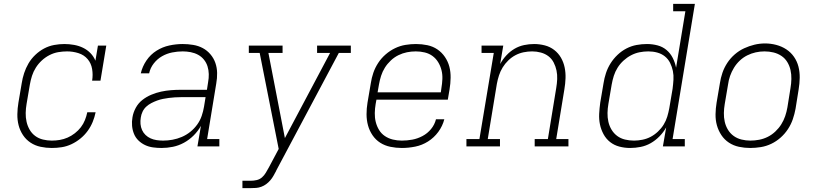

<svg xmlns="http://www.w3.org/2000/svg" viewBox="-20 -755 4240 990"><path d="M247 8Q218 8 189.5 2Q161 -4 137.5 -19.5Q114 -35 98.5 -58.5Q83 -82 76 -109Q69 -136 69.5 -166Q70 -196 75 -226L92 -326Q96 -352 104.5 -378Q113 -404 127 -428Q141 -452 162 -472Q183 -492 207.5 -505Q232 -518 259 -523Q286 -528 312 -528Q337 -528 362 -523.5Q387 -519 408.5 -508.5Q430 -498 446.5 -481Q463 -464 472 -442L485 -520H528L498 -339H455Q460 -369 455 -399Q450 -429 431.5 -450.5Q413 -472 384.5 -481Q356 -490 326 -490Q303 -490 280 -486Q257 -482 235.5 -471Q214 -460 196 -443.5Q178 -427 165 -406.5Q152 -386 145 -364Q138 -342 134 -319L117 -219Q113 -196 112.5 -172.5Q112 -149 117 -127Q122 -105 133 -86Q144 -67 161.5 -54Q179 -41 201.5 -35.5Q224 -30 247 -30Q268 -30 288.5 -33.5Q309 -37 328.5 -45.5Q348 -54 366 -68Q384 -82 397 -99Q410 -116 418 -136Q426 -156 430 -176H473Q468 -151 458 -126.5Q448 -102 432 -80Q416 -58 394.5 -40.5Q373 -23 348.5 -11.5Q324 0 298.5 4Q273 8 247 8Z M813 8Q791 8 769 5Q747 2 728 -7Q709 -16 694 -30.5Q679 -45 671 -64.5Q663 -84 661 -106Q659 -128 663 -150Q667 -175 680 -199Q693 -223 714 -239.5Q735 -256 760 -266.5Q785 -277 810.5 -282.5Q836 -288 861.5 -290Q887 -292 912 -292H1047L1053 -331Q1057 -352 1056.5 -373Q1056 -394 1050 -413Q1044 -432 1031.5 -447.5Q1019 -463 1001.5 -472.5Q984 -482 963.5 -486Q943 -490 922 -490Q895 -490 867.5 -484.5Q840 -479 815.5 -465Q791 -451 773 -428Q755 -405 749 -377H706Q714 -412 735 -443Q756 -474 787 -493.5Q818 -513 853 -520.5Q888 -528 922 -528Q949 -528 976 -523.5Q1003 -519 1025.5 -507Q1048 -495 1065 -475Q1082 -455 1090.5 -430.5Q1099 -406 1099.5 -379Q1100 -352 1095 -324L1048 -38H1111V0H998L1016 -106Q1001 -79 978.5 -56.5Q956 -34 928.5 -19Q901 -4 871.5 2Q842 8 813 8ZM821 -30Q845 -30 869.5 -34.5Q894 -39 917.5 -49Q941 -59 961.5 -75.5Q982 -92 997 -113Q1012 -134 1020 -157.5Q1028 -181 1032 -205L1040 -254H912Q897 -254 881.5 -253Q866 -252 850.5 -250Q835 -248 820 -245Q805 -242 790 -236.5Q775 -231 760.5 -223.5Q746 -216 734 -205Q722 -194 715 -179Q708 -164 706 -149Q703 -132 704.5 -115.5Q706 -99 712.5 -84.5Q719 -70 730.5 -59Q742 -48 756.5 -41.5Q771 -35 787.5 -32.5Q804 -30 821 -30Z M1230 215V177H1273Q1288 177 1303.5 173.5Q1319 170 1331 159.5Q1343 149 1351 135Q1359 121 1367 107L1417 13L1319 -482H1263V-520H1437V-482H1364L1449 -43L1682 -482H1615V-520H1789V-482H1727L1404 125Q1404 125 1404 125Q1404 125 1404 125V126Q1397 139 1390 151.5Q1383 164 1373.5 175Q1364 186 1352.5 194.5Q1341 203 1327.5 208Q1314 213 1300.5 214Q1287 215 1273 215Z M2052 8Q2022 8 1993 2Q1964 -4 1940.5 -19Q1917 -34 1901 -57.5Q1885 -81 1877.5 -108.5Q1870 -136 1870 -166Q1870 -196 1875 -226L1892 -326Q1896 -353 1905 -379.5Q1914 -406 1930 -430.5Q1946 -455 1968.5 -474.5Q1991 -494 2017 -506.5Q2043 -519 2070.5 -523.5Q2098 -528 2125 -528Q2155 -528 2183.5 -522Q2212 -516 2235 -500.5Q2258 -485 2274 -461.5Q2290 -438 2297 -411Q2304 -384 2303.5 -354Q2303 -324 2298 -294L2289 -241H1921L1917 -219Q1913 -196 1912.5 -172Q1912 -148 1917.5 -126Q1923 -104 1934.5 -85Q1946 -66 1964.5 -53.5Q1983 -41 2005.5 -35.5Q2028 -30 2052 -30Q2079 -30 2106 -35Q2133 -40 2158.5 -53.5Q2184 -67 2202.5 -89.5Q2221 -112 2228 -140H2271Q2262 -105 2240 -75Q2218 -45 2187 -25.5Q2156 -6 2121 1Q2086 8 2052 8ZM2253 -279 2256 -301Q2260 -324 2261 -347.5Q2262 -371 2256.5 -393Q2251 -415 2239.5 -434Q2228 -453 2210.5 -466Q2193 -479 2170.5 -484.5Q2148 -490 2124 -490Q2101 -490 2078.5 -485.5Q2056 -481 2034.5 -470.5Q2013 -460 1995 -443Q1977 -426 1964.5 -406Q1952 -386 1945 -364Q1938 -342 1934 -319L1927 -279Z M2385 0V-38H2452L2526 -482H2463V-520H2575L2559 -425Q2572 -449 2591 -469.5Q2610 -490 2633 -503.5Q2656 -517 2682 -522.5Q2708 -528 2734 -528Q2762 -528 2789 -521Q2816 -514 2837.5 -497.5Q2859 -481 2872.5 -457.5Q2886 -434 2891.5 -407Q2897 -380 2896 -351.5Q2895 -323 2890 -294L2848 -38H2911V0H2737V-38H2805L2848 -301Q2852 -324 2853 -347Q2854 -370 2849.5 -391.5Q2845 -413 2835 -432.5Q2825 -452 2808 -465Q2791 -478 2769 -484Q2747 -490 2724 -490Q2702 -490 2680 -485.5Q2658 -481 2638 -470.5Q2618 -460 2601 -443.5Q2584 -427 2572 -407.5Q2560 -388 2553 -366.5Q2546 -345 2542 -323L2495 -38H2558V0Z M3229 8Q3201 8 3174 1Q3147 -6 3126 -22.5Q3105 -39 3092 -63Q3079 -87 3073.5 -113.5Q3068 -140 3069.5 -168.5Q3071 -197 3075 -226L3092 -326Q3096 -352 3104.5 -378Q3113 -404 3128 -428Q3143 -452 3164 -472Q3185 -492 3210 -505Q3235 -518 3262 -523Q3289 -528 3316 -528Q3344 -528 3370.5 -521Q3397 -514 3417 -497Q3437 -480 3449 -456Q3461 -432 3466 -406L3514 -697H3451V-735H3563L3448 -38H3511V0H3398L3415 -98Q3401 -73 3380.5 -52Q3360 -31 3335.5 -17Q3311 -3 3283.5 2.5Q3256 8 3229 8Q3229 8 3229 8Q3229 8 3229 8ZM3249 -30Q3270 -30 3292.5 -34.5Q3315 -39 3335 -49.5Q3355 -60 3372.5 -76.5Q3390 -93 3402 -112.5Q3414 -132 3420.5 -153.5Q3427 -175 3431 -197L3448 -297Q3451 -320 3452.5 -343.5Q3454 -367 3449.5 -389Q3445 -411 3435 -431Q3425 -451 3408 -464.5Q3391 -478 3369 -484Q3347 -490 3323 -490Q3300 -490 3277.5 -485.5Q3255 -481 3234 -470Q3213 -459 3195 -442.5Q3177 -426 3164.5 -406Q3152 -386 3145 -364Q3138 -342 3134 -319L3117 -219Q3113 -196 3112.5 -172.5Q3112 -149 3117 -127Q3122 -105 3133.5 -86Q3145 -67 3162.5 -54Q3180 -41 3202.5 -35.5Q3225 -30 3249 -30Z M3848 8Q3819 8 3790.5 2Q3762 -4 3738.5 -19.5Q3715 -35 3699.5 -58.5Q3684 -82 3676.5 -109Q3669 -136 3669.5 -166Q3670 -196 3675 -226L3692 -326Q3696 -353 3705 -379.5Q3714 -406 3730 -430.5Q3746 -455 3768.5 -474.5Q3791 -494 3817 -506Q3843 -518 3870 -524.5Q3897 -531 3925 -531Q3954 -531 3982.5 -523.5Q4011 -516 4034.5 -500.5Q4058 -485 4074 -462Q4090 -439 4097 -411.5Q4104 -384 4103.5 -354Q4103 -324 4098 -294L4082 -194Q4077 -167 4068 -140.5Q4059 -114 4043 -89.5Q4027 -65 4005 -45.5Q3983 -26 3957 -13.5Q3931 -1 3903 3.5Q3875 8 3848 8ZM3849 -30Q3872 -30 3895 -34.5Q3918 -39 3939 -49.5Q3960 -60 3978 -77Q3996 -94 4008.5 -114Q4021 -134 4028.5 -156Q4036 -178 4040 -201L4056 -301Q4060 -324 4060.5 -348Q4061 -372 4056 -394Q4051 -416 4039.5 -435Q4028 -454 4009.5 -466.5Q3991 -479 3968.5 -484.5Q3946 -490 3922 -490Q3899 -490 3876.5 -485Q3854 -480 3833 -469.5Q3812 -459 3794.5 -442.5Q3777 -426 3764.5 -405.5Q3752 -385 3744.5 -363.5Q3737 -342 3734 -319L3717 -219Q3713 -196 3712.5 -172.5Q3712 -149 3717 -127Q3722 -105 3733.5 -86Q3745 -67 3763 -54Q3781 -41 3803.5 -35.5Q3826 -30 3849 -30Z"/></svg>

Font: Iosevka Etoile XLtObl
Style: Regular
Weight: 200
Italic angle: -9°
Designer: Belleve Invis
Foundry: Belleve Invis
Version: Version 15.5.2; ttfautohint (v1.8.4)